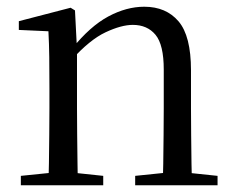

<svg xmlns="http://www.w3.org/2000/svg" viewBox="-20 -551 701 571"><path d="M42 0V-28L150 -39H183L287 -28V0ZM124 0Q125 -24 125.5 -65Q126 -106 126.5 -150.5Q127 -195 127 -229V-289Q127 -341 126.5 -381Q126 -421 124 -458L36 -462V-488L190 -528L203 -520L209 -403V-402V-229Q209 -195 209.5 -150.5Q210 -106 210.5 -65Q211 -24 212 0ZM382 0V-28L489 -39H522L627 -28V0ZM464 0Q465 -24 465.5 -64.5Q466 -105 466.5 -149.5Q467 -194 467 -229V-344Q467 -418 442.5 -447.5Q418 -477 375 -477Q341 -477 294 -455Q247 -433 192 -372L184 -406H194Q248 -473 302 -502Q356 -531 409 -531Q474 -531 511 -487.5Q548 -444 548 -342V-229Q548 -194 548.5 -149.5Q549 -105 549.5 -64.5Q550 -24 551 0Z"/></svg>

Font: Noto Serif KR
Style: Regular
Weight: 400
Designer: Ryoko NISHIZUKA  (kana & ideographs); Frank Grießhammer (Latin, Greek & Cyrillic); Wenlong ZHANG  (bopomofo); Sandoll Co
Foundry: Adobe
Version: Version 2.003-H1;hotconv 1.1.1;makeotfexe 2.6.0